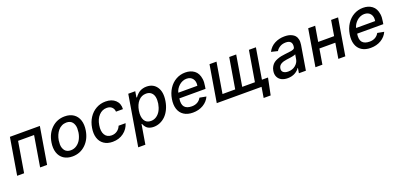

<svg xmlns="http://www.w3.org/2000/svg" viewBox="14 -1514 5576 2679"><g transform="rotate(-20 2802.0 -174.5)"><path d="M26.3 0 117.2 -545.5H561.8L470.9 0H367.2L442.8 -453.8H205.3L129.6 0Z M846.6 11Q769.5 11 716.8 -24.7Q664.1 -60.4 642.9 -125.2Q621.8 -190 635.7 -274.9Q655.9 -400.6 736.7 -476.6Q817.5 -552.6 931.1 -552.6Q1008.2 -552.6 1060.9 -516.9Q1113.6 -481.2 1134.8 -416.2Q1155.9 -351.2 1142 -265.6Q1121.4 -140.6 1040.7 -64.8Q959.9 11 846.6 11ZM852.6 -78.1Q902 -78.1 941.6 -105.5Q981.2 -132.8 1004.8 -176.5Q1028.4 -220.2 1037.3 -274.9Q1041.5 -305.8 1041.4 -333.8Q1041.2 -361.9 1033.2 -385.7Q1025.2 -409.4 1011.7 -426.8Q998.2 -444.2 976 -454Q953.8 -463.8 925.1 -463.8Q887.8 -463.8 855.6 -448Q823.5 -432.2 800.6 -404.8Q777.7 -377.5 762.4 -342.2Q747.2 -306.8 740.4 -266Q736.2 -235.1 736.3 -207.2Q736.5 -179.3 744.5 -155.7Q752.5 -132.1 766 -114.9Q779.5 -97.7 801.7 -87.9Q823.9 -78.1 852.6 -78.1Z M1444.2 11Q1366.5 11 1314.5 -25Q1262.4 -61.1 1242.7 -124.6Q1223 -188.2 1236.9 -270.2Q1250 -353 1291.7 -417.1Q1333.5 -481.2 1397.2 -516.9Q1460.9 -552.6 1536.9 -552.6Q1629.6 -552.6 1683.1 -502.3Q1736.5 -452.1 1731.5 -369.3H1628.2Q1626.1 -410.2 1598.9 -436.6Q1571.7 -463.1 1523.4 -463.1Q1456 -463.1 1407 -411.4Q1358 -359.7 1344.1 -272.7Q1328.8 -183.6 1360.4 -131.2Q1392 -78.8 1459.9 -78.8Q1505.7 -78.8 1541.9 -103.7Q1578.1 -128.6 1595.5 -172.6H1699.2Q1675.4 -90.9 1607.1 -40Q1538.7 11 1444.2 11Z M1749.6 204.5 1874.6 -545.5H1978.3L1963.8 -457H1972.7Q1982.2 -470.5 1990.2 -480.3Q1998.2 -490.1 2014.6 -504.8Q2030.9 -519.5 2047.9 -528.9Q2065 -538.4 2090.7 -545.5Q2116.5 -552.6 2145.2 -552.6Q2246.1 -552.6 2297.4 -477.1Q2348.7 -401.6 2327.4 -271.7Q2316.8 -206.7 2290.8 -153.2Q2264.9 -99.8 2228.7 -64.1Q2192.5 -28.4 2147.2 -8.9Q2101.9 10.7 2052.6 10.7Q2024.1 10.7 2000.9 3.7Q1977.6 -3.2 1963.6 -12.6Q1949.6 -22 1937.9 -36.6Q1926.1 -51.1 1921.2 -61.1Q1916.2 -71 1910.5 -84.9H1904.1L1855.8 204.5ZM1933.2 -272.7Q1919 -185 1948 -132.5Q1976.9 -79.9 2044 -79.9Q2090.2 -79.9 2127.5 -105.6Q2164.8 -131.4 2187.7 -174.2Q2210.6 -217 2220.2 -272.7Q2228.7 -328.1 2220 -370.2Q2211.3 -412.3 2182.5 -437.3Q2153.8 -462.4 2107.2 -462.4Q2039.1 -462.4 1993.3 -411Q1947.4 -359.7 1933.2 -272.7Z M2634.6 11Q2555 11 2502 -23.6Q2448.9 -58.2 2428.3 -121.6Q2407.7 -185 2421.9 -269.2Q2435.7 -352.3 2477.5 -416.7Q2519.2 -481.2 2582.6 -516.9Q2646 -552.6 2720.9 -552.6Q2759.2 -552.6 2792.1 -543Q2824.9 -533.4 2853 -512.8Q2881 -492.2 2897.9 -460Q2914.8 -427.9 2921.2 -382.6Q2927.6 -337.4 2916.9 -278.4L2910.9 -240.8H2522.4Q2508.9 -154.8 2542.1 -115.8Q2575.3 -76.7 2650.2 -76.7Q2697.1 -76.7 2732.6 -96.4Q2768.1 -116.1 2789.1 -154.5L2886.4 -136.4Q2856.5 -68.9 2789.8 -28.9Q2723 11 2634.6 11ZM2535.9 -320.3H2818.9Q2829.5 -383.5 2799 -424.2Q2768.5 -464.8 2707 -464.8Q2676.8 -464.8 2647.7 -452.2Q2618.6 -439.6 2596.2 -419.2Q2573.9 -398.8 2557.7 -372.9Q2541.5 -346.9 2535.9 -320.3Z M3784.4 -91.6 3733.7 156.2H3629.6L3655.2 0H2990.1L3081 -545.5H3184.7L3109 -92H3297.6L3373.6 -545.5H3477.3L3401.6 -92H3590.2L3666.2 -545.5H3769.9L3694.2 -91.6Z M4043 12.1Q3990.4 12.1 3952.2 -6.9Q3914.1 -25.9 3895.6 -64.1Q3877.1 -102.3 3885.7 -154.1Q3891.7 -190 3908.6 -217.3Q3925.4 -244.7 3947.1 -261.4Q3968.8 -278.1 3999.8 -290Q4030.9 -301.8 4058.6 -307.4Q4086.3 -312.9 4122.2 -317.1Q4204.9 -327.1 4213.8 -328.5Q4251.4 -335.2 4262.1 -350.1Q4266.7 -356.9 4268.5 -366.5V-369Q4275.9 -415.8 4254.8 -441.2Q4233.7 -466.6 4183.2 -466.6Q4133.5 -466.6 4096.6 -444.8Q4059.7 -422.9 4040.8 -390.6L3945.7 -413.4Q3982.2 -484 4048.5 -518.3Q4114.7 -552.6 4194.2 -552.6Q4223 -552.6 4248.9 -548.3Q4274.9 -544 4302 -531.1Q4329.2 -518.1 4347.1 -497.9Q4365.1 -477.6 4373 -442.6Q4381 -407.7 4373.6 -362.2L4313.6 0H4209.9L4222.7 -74.6H4218.4Q4207.7 -58.2 4191.9 -43.7Q4176.1 -29.1 4154.7 -16.2Q4133.2 -3.2 4104.2 4.4Q4075.3 12.1 4043 12.1ZM4079.2 -73.2Q4143.1 -73.2 4187.3 -109.6Q4231.5 -146 4240.1 -196.7L4251.8 -267Q4248.2 -263.8 4241.1 -261Q4234 -258.2 4222.7 -255.3Q4211.3 -252.5 4202.4 -250.7Q4193.5 -248.9 4178.1 -246.4Q4162.6 -244 4155.7 -243.1Q4148.8 -242.2 4133.2 -240.1Q4117.5 -237.9 4116.1 -237.9Q4090.9 -234.7 4071 -229Q4051.1 -223.4 4033.2 -213.8Q4015.3 -204.2 4004.1 -188.7Q3992.9 -173.3 3989.7 -152.7Q3983.3 -114.3 4008 -93.8Q4032.7 -73.2 4079.2 -73.2Z M4649.9 -545.5 4612.2 -318.5H4848.7L4886.4 -545.5H4990.1L4899.1 0H4795.5L4833.1 -226.6H4596.6L4558.9 0H4455.3L4546.2 -545.5Z M5274.5 11Q5195 11 5141.9 -23.6Q5088.8 -58.2 5068.2 -121.6Q5047.6 -185 5061.8 -269.2Q5075.6 -352.3 5117.4 -416.7Q5159.1 -481.2 5222.5 -516.9Q5285.9 -552.6 5360.8 -552.6Q5399.1 -552.6 5432 -543Q5464.8 -533.4 5492.9 -512.8Q5521 -492.2 5537.8 -460Q5554.7 -427.9 5561.1 -382.6Q5567.5 -337.4 5556.8 -278.4L5550.8 -240.8H5162.3Q5148.8 -154.8 5182 -115.8Q5215.2 -76.7 5290.1 -76.7Q5337 -76.7 5372.5 -96.4Q5408 -116.1 5429 -154.5L5526.3 -136.4Q5496.4 -68.9 5429.7 -28.9Q5362.9 11 5274.5 11ZM5175.8 -320.3H5458.8Q5469.5 -383.5 5438.9 -424.2Q5408.4 -464.8 5346.9 -464.8Q5316.8 -464.8 5287.6 -452.2Q5258.5 -439.6 5236.2 -419.2Q5213.8 -398.8 5197.6 -372.9Q5181.5 -346.9 5175.8 -320.3Z"/></g></svg>

Font: Karasuma Gothic
Style: Medium Italic
Weight: 500
Italic angle: 9.39998°
Designer: Rasmus Andersson / Ryoko Nishizuka
Foundry: Genbu
Version: Version 1.00